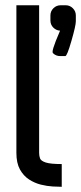

<svg xmlns="http://www.w3.org/2000/svg" viewBox="-20 -718 311 738"><path d="M130.4 -130.4Q130.4 -119.1 133.8 -109.4Q137.2 -99.6 155.5 -93.5Q173.8 -87.4 217.3 -87.4V0Q204.6 0 182.9 -1.2Q161.1 -2.4 137.2 -8.3Q113.3 -14.2 91.8 -28.1Q70.3 -42 56.6 -66.7Q43 -91.3 43 -130.4V-697.8H130.4ZM231 -502.4H211.4Q194.8 -502.4 183.6 -513.7Q182.1 -515.6 182.1 -519Q182.1 -528.8 194.3 -560.1L210.9 -600.1Q195.8 -601.1 184.8 -612.1Q173.8 -623 173.8 -639.6V-658.7Q173.8 -674.8 185.3 -686.3Q196.8 -697.8 213.4 -697.8H232.4Q248.5 -697.8 260 -686.3Q271.5 -674.8 271.5 -658.7V-636.2Q271.5 -619.6 254.6 -561Q237.8 -502.4 231 -502.4Z"/></svg>

Font: Qaz
Style: Regular
Weight: 400
Designer: GGBotNet
Foundry: f0n7
Version: 0.70